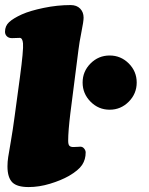

<svg xmlns="http://www.w3.org/2000/svg" viewBox="-20 -738 593 766"><path d="M38.6 -275.4 59.6 -430.7Q74.2 -539.1 71.8 -564.9Q69.8 -586.9 58.6 -586.9Q52.7 -586.9 44.2 -586.4Q35.6 -585.9 27.8 -585.9Q14.6 -585.9 7.3 -593.3Q0 -600.6 0 -611.3Q0 -634.3 16.1 -649.4Q32.2 -664.6 67.4 -680.7Q100.1 -695.3 154.3 -706.5Q208.5 -717.8 261.7 -717.8Q286.1 -717.8 299.8 -703.6Q313.5 -689.5 313.5 -667.5Q313.5 -652.8 304.9 -610.4Q296.4 -567.9 293 -539.1L260.7 -286.1Q252 -214.4 252 -176.8Q252 -161.6 256.8 -156.5Q261.7 -151.4 272.5 -151.4Q282.2 -151.4 293 -152.3Q293.9 -152.3 296.9 -152.6Q299.8 -152.8 300.8 -152.8Q309.6 -152.8 315.7 -145.3Q321.8 -137.7 321.8 -129.9Q321.8 -101.6 307.6 -80.1Q293.5 -58.6 254.9 -36.1Q223.1 -18.1 179.4 -4.9Q135.7 8.3 94.2 8.3Q48.8 8.3 29.8 -9.8Q9.8 -29.3 9.8 -74.2Q9.8 -92.8 12.7 -111.3Q15.6 -129.9 23.4 -174.8Q31.2 -219.7 38.6 -275.4ZM341.3 -332.3Q309.6 -364.3 309.6 -408.7Q309.6 -453.1 341.3 -484.9Q373 -516.6 417.5 -516.6Q461.9 -516.6 493.7 -484.9Q525.4 -453.1 525.4 -408.7Q525.4 -364.3 493.7 -332.3Q461.9 -300.3 417.5 -300.3Q373 -300.3 341.3 -332.3Z"/></svg>

Font: Cooper* Black
Style: Italic
Weight: 900
Italic angle: -7°
Designer: Owen Earl
Foundry: indestructible type*
Version: Version 0.001